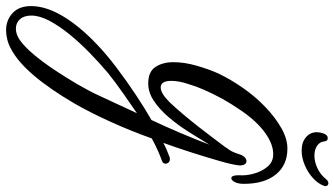

<svg xmlns="http://www.w3.org/2000/svg" viewBox="-432 -391 1126 647"><g transform="rotate(90 131.5 -67.0)"><path d="M-90 476Q-125 476 -148.5 454Q-172 432 -172 392Q-172 342 -138.5 285.5Q-105 229 -44 171Q-11 139 34.5 104.5Q80 70 127.5 38.5Q175 7 212 -14Q235 -63 256 -112.5Q277 -162 295 -209Q275 -176 252 -139.5Q229 -103 202.5 -72Q176 -41 147.5 -22Q119 -3 89 -3Q49 -3 33 -27.5Q17 -52 17 -88Q17 -125 29 -166.5Q41 -208 55 -239Q75 -281 104 -322.5Q133 -364 168 -397.5Q203 -431 239 -451.5Q275 -472 308 -472Q364 -472 395.5 -433Q427 -394 427 -325Q427 -306 421 -294.5Q415 -283 408 -283Q398 -283 398 -308Q400 -333 392.5 -359.5Q385 -386 369.5 -404.5Q354 -423 331 -424Q296 -426 256 -397.5Q216 -369 180 -316Q169 -300 159 -284Q149 -268 140 -252Q104 -185 91 -139Q85 -122 82.5 -107Q80 -92 80 -81Q80 -45 102 -45Q122 -45 152 -75Q170 -94 192 -120Q214 -146 235.5 -173.5Q257 -201 274.5 -224.5Q292 -248 302 -261Q304 -264 306.5 -268Q309 -272 313 -277Q320 -287 327 -309Q331 -322 337.5 -328Q344 -334 350 -334Q365 -334 365 -310Q363 -289 350.5 -245Q338 -201 321.5 -149.5Q305 -98 289 -54Q295 -57 301 -60Q307 -63 312 -65L337 -75Q339 -76 343 -76Q351 -76 355 -71.5Q359 -67 359 -62Q359 -52 349 -49Q337 -45 317.5 -36.5Q298 -28 274 -15Q248 58 216.5 127Q185 196 156 246Q57 415 -27 459Q-43 468 -59.5 472Q-76 476 -90 476ZM-96 443Q-77 443 -58 430Q-35 414 -9 383Q17 352 43 313Q69 274 92 234.5Q115 195 130 162L189 35Q157 57 122 81.5Q87 106 53 133Q20 161 -14 194Q-48 227 -76.5 262Q-105 297 -122.5 330Q-140 363 -140 391Q-140 416 -127.5 429.5Q-115 443 -96 443ZM315 -520Q287 -520 270 -534.5Q253 -549 253 -571Q253 -582 257 -593Q262 -608 273 -608Q283 -608 284 -596Q286 -580 299.5 -571.5Q313 -563 332 -563Q352 -563 374 -573Q396 -583 411 -602Q417 -610 425 -610Q430 -610 433 -606Q436 -602 434 -596Q427 -576 408 -558.5Q389 -541 364 -530.5Q339 -520 315 -520Z"/></g></svg>

Font: Birthstone Bounce Medium
Style: Regular
Weight: 500
Designer: Robert E. Leuschke
Foundry: Rob Leuschke
Version: Version 1.010; ttfautohint (v1.8.3)